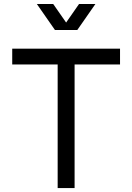

<svg xmlns="http://www.w3.org/2000/svg" viewBox="-20 -954 671 974"><path d="M42 -707H588.9V-627H42ZM272.5 -707H358.4V0H272.5ZM258.8 -801.8H341.8L250 -933.6H167ZM289.1 -801.8H372.1L463.9 -933.6H380.9Z"/></svg>

Font: Wanted Sans Std Variable
Style: Regular
Weight: 400
Designer: Original Design by Kil Hyung-jin and Kang Hanbin, Wanted Lab, Inc;
Foundry: Wanted Lab, Inc.
Version: Version 1.003;Glyphs 3.2 (3227)